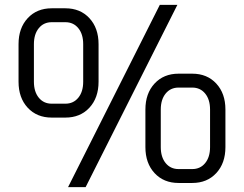

<svg xmlns="http://www.w3.org/2000/svg" viewBox="-20 -742 1000 787"><path d="M635 -722H707L331 25H259ZM56 -407V-561Q56 -627 93.5 -667.5Q131 -708 192 -708H248Q309 -708 346.5 -667.5Q384 -627 384 -561V-407Q384 -341 346.5 -300.5Q309 -260 248 -260H192Q131 -260 93.5 -300.5Q56 -341 56 -407ZM248 -317Q281 -317 301 -341.5Q321 -366 321 -407V-561Q321 -602 301 -626.5Q281 -651 248 -651H192Q159 -651 139 -626.5Q119 -602 119 -561V-407Q119 -366 139 -341.5Q159 -317 192 -317ZM576 -139V-293Q576 -359 613.5 -399.5Q651 -440 712 -440H768Q829 -440 866.5 -399.5Q904 -359 904 -293V-139Q904 -73 866.5 -32.5Q829 8 768 8H712Q651 8 613.5 -32.5Q576 -73 576 -139ZM768 -49Q801 -49 821 -73.5Q841 -98 841 -139V-293Q841 -334 821 -358.5Q801 -383 768 -383H712Q679 -383 659 -358.5Q639 -334 639 -293V-139Q639 -98 659 -73.5Q679 -49 712 -49Z"/></svg>

Font: Bai Jamjuree
Style: Regular
Weight: 400
Designer: Katatrad Aksorn Co.,Ltd.
Foundry: Cadson Demak Co.,Ltd.
Version: Version 1.000; ttfautohint (v1.6)